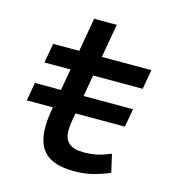

<svg xmlns="http://www.w3.org/2000/svg" viewBox="-103 -763 792 861"><g transform="rotate(15 293.0 -332.0)"><path d="M31.7 -242.2 46.4 -327.1H167.5L185.1 -426.8H64L80.1 -517.6H201.2L228.5 -673.8H333.5L306.2 -517.6H536.1L520 -426.8H290L272.5 -327.1H502L486.8 -242.2H257.3Q252.4 -215.8 249.8 -197Q247.1 -178.2 247.1 -157.7Q247.1 -83 335.9 -83Q371.6 -83 398.4 -88.9Q425.3 -94.7 462.4 -109.9L481.4 -26.4Q446.3 -11.2 407 -0.7Q367.7 9.8 316.9 9.8Q227.1 9.8 184.8 -28.6Q142.6 -66.9 142.6 -147.9Q142.6 -170.9 145 -191.9Q147.5 -212.9 152.8 -242.2Z"/></g></svg>

Font: Cascadia Mono PL
Style: Italic
Weight: 400
Italic angle: -10°
Monospace: yes
Designer: Aaron Bell
Foundry: Saja Typeworks
Version: Version 2404.023; ttfautohint (v1.8.4)